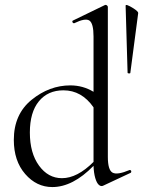

<svg xmlns="http://www.w3.org/2000/svg" viewBox="-20 -745 580 778"><path d="M489 -722Q489 -731 521 -711Q541 -698 540 -692L508 -449Q507 -447 502 -447.5Q497 -448 497 -450ZM505 -56Q507 -57 509.5 -55Q512 -53 512 -50Q512 -47 510 -45L399 7Q390 12 381 4.5Q372 -3 366 -23.5Q360 -44 359 -73Q275 13 192 13Q128 13 82 -40Q36 -93 36 -178Q36 -282 108 -340.5Q180 -399 265 -399Q316 -399 359 -373V-597Q359 -650 342.5 -661.5Q326 -673 281 -651Q278 -650 275.5 -652.5Q273 -655 273 -658Q273 -661 276 -662L406 -725Q410 -726 413.5 -723Q417 -720 417 -717V-109Q417 -56 436 -45.5Q455 -35 505 -56ZM231 -23Q293 -23 359 -89V-310Q311 -379 237 -379Q174 -379 137.5 -334.5Q101 -290 101 -208Q101 -125 138 -74Q175 -23 231 -23Z"/></svg>

Font: Cormorant
Style: Regular
Weight: 400
Designer: Christian Thalmann (Catharsis Fonts)
Version: Version 1.000;PS 001.000;hotconv 1.0.70;makeotf.lib2.5.58329